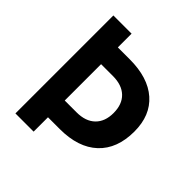

<svg xmlns="http://www.w3.org/2000/svg" viewBox="-187 -827 961 961"><g transform="rotate(45 293.0 -346.5)"><path d="M69.8 0V-693.4H198.7V-596.2H282.2Q412.6 -596.2 483.9 -533.4Q555.2 -470.7 555.2 -356.9Q555.2 -234.9 483.9 -168.2Q412.6 -101.6 282.2 -101.6H198.7V0ZM198.7 -220.2H282.2Q346.2 -220.2 381.1 -254.2Q416 -288.1 416 -348.6Q416 -410.2 381.1 -443.8Q346.2 -477.5 282.2 -477.5H198.7Z"/></g></svg>

Font: Cascadia Mono PL
Style: Bold
Weight: 700
Monospace: yes
Designer: Aaron Bell
Foundry: Saja Typeworks
Version: Version 2404.023; ttfautohint (v1.8.4)